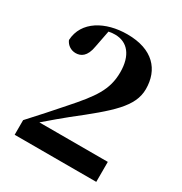

<svg xmlns="http://www.w3.org/2000/svg" viewBox="-177 -893 968 1023"><g transform="rotate(30 306.5 -382.0)"><path d="M59 0H561V-123H140C187 -164 233 -202 265 -228C451 -374 543 -452 543 -560C543 -679 470 -764 312 -764C179 -764 63 -701 57 -582C68 -556 93 -539 122 -539C153 -539 186 -555 197 -623L217 -726C230 -729 243 -730 256 -730C333 -730 380 -672 380 -570C380 -461 331 -395 222 -272C173 -216 117 -153 59 -90Z"/></g></svg>

Font: Source Han Serif KR Heavy
Style: Regular
Weight: 900
Designer: Ryoko NISHIZUKA 西塚涼子 (kana & ideographs); Frank Grießhammer (Latin, Greek & Cyrillic); Wenlong ZHANG 张文龙 (bopomofo); San
Foundry: Adobe
Version: Version 2.001;hotconv 1.1.0;makeotfexe 2.6.0